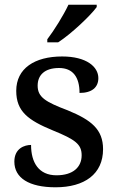

<svg xmlns="http://www.w3.org/2000/svg" viewBox="-20 -786 501 816"><path d="M181 -619V-606H227C283 -642 366 -721 391 -756V-766H271C250 -721 210 -657 181 -619ZM216 10C339 10 418 -46 418 -152C418 -236 368 -276 268 -317C173 -353 140 -373 140 -422C140 -467 170 -497 231 -497C290 -497 318 -458 318 -391C371 -391 398 -415 398 -454C398 -502 348 -546 244 -546C127 -546 49 -495 49 -400C49 -312 100 -275 204 -232C300 -193 327 -173 327 -126C327 -76 291 -41 220 -41C144 -41 112 -96 112 -170C85 -170 41 -156 41 -99C41 -30 103 10 216 10Z"/></svg>

Font: Noto Serif Medium
Style: Regular
Weight: 500
Designer: Monotype Design Team
Foundry: Monotype Imaging Inc.
Version: Version 2.013